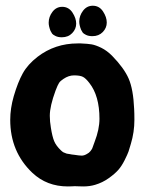

<svg xmlns="http://www.w3.org/2000/svg" viewBox="-20 -673 515 687"><path d="M310.6 -543.6Q297 -543.6 287.7 -548.2Q278.5 -552.8 275.9 -556.5Q273.2 -560.3 270.2 -566.4Q263.6 -582.7 263.6 -595.8Q263.6 -616.9 277.2 -634.7Q290.8 -652.5 311.9 -652.5Q335.2 -652.5 348.6 -632.1Q362 -611.7 362 -592.3Q362 -573 347.7 -558.3Q333.4 -543.6 310.6 -543.6ZM201.2 -539.6Q187.6 -539.6 178.4 -544.3Q169.1 -548.9 166.5 -552.6Q163.9 -556.3 160.8 -562.5Q154.2 -578.8 154.2 -591.9Q154.2 -613 167.8 -630.8Q181.4 -648.6 202.5 -648.6Q225.8 -648.6 239.2 -628.2Q252.6 -607.8 252.6 -588.4Q252.6 -569.1 238.3 -554.4Q224.1 -539.6 201.2 -539.6ZM247.1 -6.8Q246.1 -6.8 237.8 -6.3Q229.5 -5.9 222.7 -5.9Q147.5 -5.9 95.7 -54.7Q16.6 -129.9 16.6 -244.1Q16.6 -285.2 29.3 -329.1Q43.9 -378.9 61.5 -410.6Q79.1 -442.4 114.3 -469.7Q176.8 -517.6 257.8 -517.6H269.5Q293.9 -516.6 308.1 -514.2Q322.3 -511.7 342.3 -502Q362.3 -492.2 380.9 -473.6Q423.8 -429.7 440.4 -391.6Q457 -353.5 460 -283.2Q460.9 -269.5 460.9 -244.1Q460.9 -200.2 448.2 -158.2Q443.4 -140.6 439.9 -130.9Q436.5 -121.1 425.8 -99.6Q415 -78.1 402.8 -64.5Q390.6 -50.8 368.7 -35.2Q346.7 -19.5 320.3 -11.7Q300.8 -5.9 278.3 -5.9Q273.4 -5.9 262.7 -6.3Q252 -6.8 247.1 -6.8ZM207 -390.6Q196.3 -383.8 191.4 -376.5Q186.5 -369.1 178.7 -348.6Q158.2 -293 158.2 -258.8Q158.2 -238.3 162.1 -215.8Q167 -184.6 173.8 -168Q180.7 -151.4 198.2 -134.8Q200.2 -132.8 202.6 -130.9Q205.1 -128.9 207 -127.9Q209 -127 211.9 -126Q214.8 -125 216.8 -124Q218.8 -123 223.1 -122.6Q227.5 -122.1 229.5 -121.6Q231.4 -121.1 237.3 -120.1Q243.2 -119.1 246.1 -119.1Q263.7 -116.2 272.5 -116.2Q281.2 -116.2 291 -122.1Q298.8 -126 303.7 -132.3Q308.6 -138.7 310.1 -142.1Q311.5 -145.5 318.4 -165Q335.9 -210 335.9 -248Q335.9 -330.1 299.8 -376Q287.1 -392.6 276.9 -397.9Q266.6 -403.3 245.1 -403.3Q225.6 -403.3 207 -390.6Z"/></svg>

Font: Essays1743
Style: Bold
Weight: 700
Designer: Based on the typeface in a 1743 English translation of the essays of Montaigne.  PostScript/TrueType font designed by Jo
Version: Version 002.100